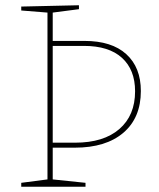

<svg xmlns="http://www.w3.org/2000/svg" viewBox="-20 -712 606 732"><path d="M181 -149V-28L306 -15V0H61V-15L161 -28V-664L61 -672V-687L281 -692V-677L181 -664V-556H302Q406 -556 461.5 -505.5Q517 -455 517 -365Q517 -263 450.5 -206Q384 -149 265 -149ZM300 -537H181V-168H266Q375 -168 435 -220Q495 -272 495 -364Q495 -446 445 -491.5Q395 -537 300 -537Z"/></svg>

Font: Bitter Pro Thin
Style: Regular
Weight: 250
Designer: Sol Matas, and Bitter project Authors
Foundry: Sol Matas
Version: Version 1.010